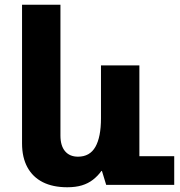

<svg xmlns="http://www.w3.org/2000/svg" viewBox="-20 -780 759 810"><path d="M264 10Q203 10 160.5 -11.5Q118 -33 95.5 -74.5Q73 -116 73 -175V-760H235V-208Q235 -165 254.5 -142Q274 -119 309 -119Q359 -119 382.5 -160.5Q406 -202 406 -281V-504H568V-121H715V0H428L410 -59H408Q393 -38 372.5 -22Q352 -6 325.5 2Q299 10 264 10Z"/></svg>

Font: Noto Sans Armenian ExtraBold
Style: Regular
Weight: 800
Version: Version 2.007